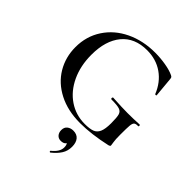

<svg xmlns="http://www.w3.org/2000/svg" viewBox="-246 -784 1208 1208"><g transform="rotate(45 358.5 -180.0)"><path d="M49 -306Q49 -402 98.5 -477.5Q148 -553 234.5 -594.5Q321 -636 429 -636Q476 -636 523 -628Q570 -620 599 -606Q607 -602 609.5 -598Q612 -594 613 -583L625 -453Q625 -450 620 -449.5Q615 -449 613 -452Q583 -527 523 -569Q463 -611 382 -611Q272 -611 213 -539.5Q154 -468 154 -343Q154 -245 190 -168Q226 -91 289.5 -48Q353 -5 432 -5Q476 -5 500 -14Q524 -23 535.5 -49Q547 -75 547 -126Q547 -178 541 -198.5Q535 -219 514.5 -226Q494 -233 443 -233Q437 -233 437 -241Q437 -244 438.5 -246.5Q440 -249 442 -249Q525 -244 575 -244Q625 -244 679 -247Q681 -247 682.5 -244.5Q684 -242 684 -240Q684 -233 679 -233Q659 -234 650.5 -226.5Q642 -219 640 -196.5Q638 -174 638 -116Q638 -71 641.5 -52Q645 -33 645 -28Q645 -22 643 -20.5Q641 -19 633 -16Q507 12 408 12Q298 12 216.5 -30Q135 -72 92 -144.5Q49 -217 49 -306ZM405 276Q401 276 399 272Q397 268 400 266Q446 229 446 191Q446 170 438.5 161Q431 152 418 149L442 134Q445 177 400 177Q380 177 367.5 163Q355 149 355 126Q355 101 371.5 88Q388 75 412 75Q444 75 461 95.5Q478 116 478 153Q478 190 459.5 219Q441 248 407 275Z"/></g></svg>

Font: Cormorant Unicase SemiBold
Style: Regular
Weight: 600
Designer: Christian Thalmann (Catharsis Fonts)
Foundry: Catharsis Fonts
Version: Version 4.000